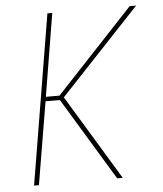

<svg xmlns="http://www.w3.org/2000/svg" viewBox="-53 -781 705 828"><g transform="rotate(-5 300.0 -367.5)"><path d="M61 0 183 -735H204L145 -377H204L539 -735H567L222 -368L445 0H421L405 -26L204 -358H142L82 0Z"/></g></svg>

Font: Iosevka Curly Thin Extended
Style: Italic
Weight: 100
Width: 7
Italic angle: -9°
Monospace: yes
Designer: Belleve Invis
Foundry: Belleve Invis
Version: Version 11.1.0; ttfautohint (v1.8.3)